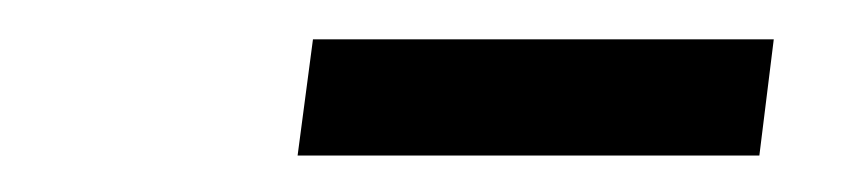

<svg xmlns="http://www.w3.org/2000/svg" viewBox="-20 -728 449 100"><path d="M143 -707.5H383L375.5 -647H135Z"/></svg>

Font: Merriweather 7pt Light
Style: Italic
Weight: 300
Italic angle: -7.8°
Designer: Eben Sorkin
Foundry: Eben Sorkin
Version: Version 2.200;gftools[0.9.31]